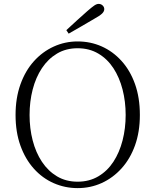

<svg xmlns="http://www.w3.org/2000/svg" viewBox="-20 -952 799 987"><path d="M321 -797Q349 -823 376.5 -848Q404 -873 429 -895Q452 -915 464.5 -923.5Q477 -932 487 -932Q499 -932 507.5 -924Q516 -916 516 -905Q516 -893 504.5 -882Q493 -871 464 -855Q432 -836 399 -817Q366 -798 333 -779ZM379 15Q314 15 256 -10.5Q198 -36 154 -85Q110 -134 85 -203.5Q60 -273 60 -361Q60 -448 85 -518Q110 -588 154 -637Q198 -686 256 -712.5Q314 -739 379 -739Q445 -739 502.5 -713.5Q560 -688 604.5 -639Q649 -590 674 -520Q699 -450 699 -361Q699 -274 674 -204.5Q649 -135 604.5 -86Q560 -37 502.5 -11Q445 15 379 15ZM379 -18Q439 -18 485.5 -45.5Q532 -73 563 -120.5Q594 -168 610 -230Q626 -292 626 -361Q626 -430 610 -492Q594 -554 563 -601.5Q532 -649 485.5 -676.5Q439 -704 379 -704Q319 -704 273 -676.5Q227 -649 195.5 -601.5Q164 -554 148 -492Q132 -430 132 -361Q132 -292 148 -230Q164 -168 195.5 -120.5Q227 -73 273 -45.5Q319 -18 379 -18Z"/></svg>

Font: Noto Serif SC ExtraLight
Style: Regular
Weight: 200
Designer: Ryoko NISHIZUKA 西塚涼子 (kana & ideographs); Frank Grießhammer (Latin, Greek & Cyrillic); Wenlong ZHANG 张文龙 (bopomofo); San
Foundry: Adobe
Version: Version 2.002-H1;hotconv 1.1.0;makeotfexe 2.6.0